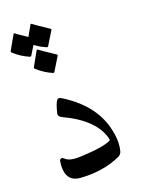

<svg xmlns="http://www.w3.org/2000/svg" viewBox="-142 -843 710 922"><g transform="rotate(-15 213.0 -382.0)"><path d="M113.8 -321.8Q121.1 -370.6 131.3 -385.3Q137.7 -395 153.3 -387.2Q299.8 -313.5 343.8 -190.4Q368.7 -121.1 359.4 -68.4Q356.9 -52.7 342.8 -44.4Q256.3 4.4 141.6 5.9Q62 6.8 67.9 -95.7Q68.8 -107.4 78.1 -108.9Q84 -109.4 94.2 -101.6Q116.2 -85.4 170.4 -92.8Q288.6 -108.4 322.8 -130.9Q325.7 -132.8 322.8 -142.6Q286.6 -242.7 132.3 -298.8Q111.3 -306.6 113.8 -321.8ZM151.9 -517.1Q149.9 -513.2 144 -515.1Q102.1 -528.8 65.9 -556.6Q61 -560.5 63 -565.4L97.2 -641.1Q99.1 -645.5 107.4 -639.6Q115.7 -633.8 185.5 -595.7Q189.9 -593.3 188 -589.8ZM64.9 -621.1Q63 -617.2 56.6 -619.1Q14.6 -632.8 -21.5 -660.6Q-26.4 -664.6 -24.4 -669.4L10.3 -745.1Q12.2 -749.5 20 -743.7Q26.9 -738.8 75.2 -712.4L100.6 -768.1Q102.5 -772.5 110.6 -766.6Q118.7 -760.7 188.5 -722.7Q192.9 -720.2 190.9 -716.8L154.8 -644Q152.8 -640.1 147 -642.1Q116.2 -651.9 88.9 -669.4Z"/></g></svg>

Font: Amiri
Style: Slanted
Weight: 400
Italic angle: 9°
Designer: Khaled Hosny
Version: Version 000.107